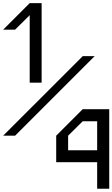

<svg xmlns="http://www.w3.org/2000/svg" viewBox="-20 -853 707 1207"><path d="M666.7 -166.7V333.3H590.8V166.7H333.3V0L500 -166.7ZM590.8 91.7V-90.8H500L408.3 0V91.7ZM241.7 -166.7Q174.2 -98.3 75 0H0L500 -500H575Q507.5 -431.7 408.3 -333.3Q340.8 -265 241.7 -166.7ZM241.7 -833.3V-333.3H166.7V-757.5L75 -666.7H0L166.7 -833.3Z"/></svg>

Font: 0xA000-Squareish-Mono
Style: Squareish-Mono
Weight: 400
Version: Version 0.1